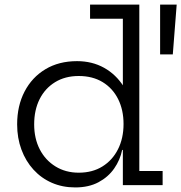

<svg xmlns="http://www.w3.org/2000/svg" viewBox="-20 -810 793 840"><path d="M517.5 0V-199L520.5 -238V-301.5L517.5 -371.5V-728H374V-790H589.5V-62H691.5V0ZM317 -542.5Q383 -542.5 435.2 -513.5Q487.5 -484.5 521.5 -430.8Q555.5 -377 566.5 -302L520.5 -267.5Q520.5 -329 496.8 -376.5Q473 -424 429 -450.8Q385 -477.5 324.5 -477.5Q265 -477.5 221 -450.5Q177 -423.5 153.2 -376Q129.5 -328.5 129.5 -266Q129.5 -204 154 -156.5Q178.5 -109 222.8 -81.8Q267 -54.5 324.5 -54.5Q384.5 -54.5 428.2 -81.8Q472 -109 496.2 -157Q520.5 -205 520.5 -267.5L531.5 -154H514.5Q505.5 -110 479.5 -72.8Q453.5 -35.5 411 -12.8Q368.5 10 309 10Q253.5 10 207 -10.2Q160.5 -30.5 126.5 -67.8Q92.5 -105 73.8 -155.5Q55 -206 55 -266Q55 -347 87.5 -409.5Q120 -472 178.8 -507.2Q237.5 -542.5 317 -542.5ZM680.5 -790H753L736 -572H680.5Z"/></svg>

Font: Hepta Slab
Style: Regular
Weight: 400
Designer: Michael LaGattuta
Foundry: Michael LaGattuta
Version: Version 1.100